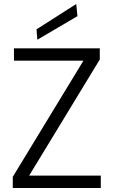

<svg xmlns="http://www.w3.org/2000/svg" viewBox="-20 -942 569 962"><path d="M44 0V-56L398 -638H50V-700H480V-644L126 -62H485V0ZM167 -743 163 -795 362 -922 368 -861Z"/></svg>

Font: DM Sans 18pt Light
Style: Regular
Weight: 300
Designer: Colophon Foundry, Jonny Pinhorn
Foundry: Colophon Foundry
Version: Version 4.004;gftools[0.9.30]